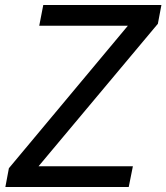

<svg xmlns="http://www.w3.org/2000/svg" viewBox="-20 -749 666 769"><path d="M15.6 -75.2 492.2 -646H137.2L153.3 -729H626.5L612.3 -653.8L134.3 -83H512.2L495.6 0H1.5Z"/></svg>

Font: Hack
Style: Italic
Weight: 400
Italic angle: -11°
Monospace: yes
Designer: Christopher Simpkins
Foundry: Christopher Simpkins
Version: Version 2.019; ttfautohint (v1.4.1) -l 4 -r 80 -G 350 -x 0 -